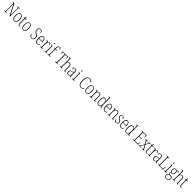

<svg xmlns="http://www.w3.org/2000/svg" viewBox="1689 -5662 10793 10793"><g transform="rotate(45 7085.5 -265.5)"><path d="M38 0H237V-25H209C161 -25 151 -35 151 -109V-632L475 0H509V-605C509 -679 520 -689 567 -689H590V-714H392V-689H420C467 -689 478 -679 478 -606V-82L154 -714H38V-689H61C109 -689 120 -679 120 -606V-109C120 -35 109 -25 61 -25H38Z M848 10C965 10 1026 -76 1026 -267C1026 -453 966 -543 851 -543C730 -543 672 -453 672 -267C672 -78 737 10 848 10ZM849 -21C755 -21 713 -107 713 -267C713 -430 750 -512 850 -512C948 -512 984 -432 984 -267C984 -109 949 -21 849 -21Z M1260 10C1278 10 1298 7 1315 3V-27C1297 -23 1283 -21 1265 -21C1219 -21 1198 -48 1198 -139V-506H1307V-536H1198V-657H1172C1170 -605 1165 -573 1149 -553C1137 -539 1118 -530 1092 -528V-506H1157V-142C1157 -28 1187 10 1260 10Z M1565 10C1682 10 1743 -76 1743 -267C1743 -453 1683 -543 1568 -543C1447 -543 1389 -453 1389 -267C1389 -78 1454 10 1565 10ZM1566 -21C1472 -21 1430 -107 1430 -267C1430 -430 1467 -512 1567 -512C1665 -512 1701 -432 1701 -267C1701 -109 1666 -21 1566 -21Z M2224 10C2333 10 2393 -59 2393 -175C2393 -287 2325 -333 2242 -383C2158 -432 2120 -469 2120 -557C2120 -636 2159 -694 2237 -694C2309 -694 2348 -644 2348 -568C2367 -568 2379 -582 2379 -613C2379 -667 2327 -724 2238 -724C2142 -724 2081 -653 2081 -560C2081 -448 2132 -398 2217 -348C2313 -291 2353 -256 2353 -164C2353 -72 2310 -20 2226 -20C2138 -20 2096 -86 2093 -173C2073 -173 2064 -148 2064 -125C2064 -59 2113 10 2224 10Z M2665 10C2753 10 2799 -48 2799 -82C2799 -95 2794 -102 2788 -105C2769 -62 2732 -22 2669 -22C2583 -22 2530 -102 2530 -270H2814V-294C2814 -450 2758 -543 2657 -543C2549 -543 2488 -451 2488 -262C2488 -88 2556 10 2665 10ZM2773 -300H2531C2535 -431 2574 -512 2657 -512C2738 -512 2772 -426 2773 -300Z M2897 0H3099V-25H3080C3023 -25 3012 -30 3012 -99V-276C3012 -384 3050 -511 3120 -511C3162 -511 3171 -481 3171 -435C3196 -435 3206 -453 3206 -479C3206 -516 3181 -544 3132 -544C3063 -544 3032 -485 3012 -431H3010L3004 -536H2893V-511H2899C2960 -511 2971 -506 2971 -438V-100C2971 -30 2959 -25 2903 -25H2897Z M3345 -654C3362 -654 3374 -664 3374 -698C3374 -732 3362 -742 3345 -742C3328 -742 3316 -732 3316 -698C3316 -664 3328 -654 3345 -654ZM3241 0H3456V-25H3439C3380 -25 3370 -31 3370 -99V-536H3256V-511H3266C3320 -511 3329 -504 3329 -435V-98C3329 -31 3319 -25 3260 -25H3241Z M3492 0H3715V-25H3675C3625 -25 3614 -32 3614 -104V-506H3734V-536H3614V-599C3614 -685 3640 -742 3707 -742C3758 -742 3770 -707 3770 -655C3789 -655 3802 -672 3802 -698C3802 -743 3769 -772 3709 -772C3622 -772 3573 -713 3573 -598V-536H3495V-506H3573V-104C3573 -32 3561 -25 3512 -25H3492Z M4086 0H4322V-25H4285C4237 -25 4225 -35 4225 -109V-684H4333C4385 -684 4393 -665 4396 -612L4399 -558H4424L4420 -714H3991L3987 -558H4012L4015 -612C4018 -665 4026 -684 4077 -684H4183V-108C4183 -35 4171 -25 4123 -25H4086Z M4463 0H4662V-25H4655C4596 -25 4586 -30 4586 -98V-331C4586 -451 4630 -510 4711 -510C4790 -510 4819 -457 4819 -359V0H4934V-25H4925C4869 -25 4860 -32 4860 -98V-360C4860 -485 4809 -543 4721 -543C4644 -543 4604 -497 4585 -448H4583C4584 -462 4586 -482 4586 -500V-760H4467V-735H4483C4532 -735 4545 -728 4545 -661V-99C4545 -31 4534 -25 4475 -25H4463Z M5126 10C5203 10 5239 -39 5266 -93H5269L5276 0H5362V-25H5359C5317 -25 5307 -36 5307 -107V-372C5307 -493 5264 -543 5171 -543C5083 -543 5038 -496 5038 -441C5038 -410 5049 -393 5071 -393C5071 -473 5097 -513 5169 -513C5245 -513 5266 -466 5266 -371V-307L5197 -304C5065 -299 5003 -252 5003 -147C5003 -41 5054 10 5126 10ZM5133 -21C5071 -21 5045 -74 5045 -145C5045 -226 5085 -273 5201 -278L5266 -281V-186C5266 -98 5211 -21 5133 -21Z M5531 -654C5548 -654 5560 -664 5560 -698C5560 -732 5548 -742 5531 -742C5514 -742 5502 -732 5502 -698C5502 -664 5514 -654 5531 -654ZM5427 0H5642V-25H5625C5566 -25 5556 -31 5556 -99V-536H5442V-511H5452C5506 -511 5515 -504 5515 -435V-98C5515 -31 5505 -25 5446 -25H5427Z M6150 10C6255 10 6314 -54 6314 -88C6314 -103 6309 -112 6300 -117C6276 -64 6235 -22 6153 -22C6021 -22 5959 -160 5959 -358C5959 -556 6020 -693 6151 -693C6250 -693 6285 -641 6285 -562C6305 -562 6318 -580 6318 -611C6318 -670 6262 -724 6154 -724C5997 -724 5915 -583 5915 -358C5915 -136 5995 10 6150 10Z M6574 10C6691 10 6752 -76 6752 -267C6752 -453 6692 -543 6577 -543C6456 -543 6398 -453 6398 -267C6398 -78 6463 10 6574 10ZM6575 -21C6481 -21 6439 -107 6439 -267C6439 -430 6476 -512 6576 -512C6674 -512 6710 -432 6710 -267C6710 -109 6675 -21 6575 -21Z M6832 0H7031V-25H7023C6964 -25 6954 -30 6954 -98V-331C6954 -444 6998 -510 7083 -510C7160 -510 7188 -451 7188 -361V0H7303V-25H7296C7239 -25 7229 -31 7229 -99V-359C7229 -485 7185 -543 7089 -543C7024 -543 6985 -514 6956 -456H6953L6948 -536H6836V-511H6846C6902 -511 6913 -506 6913 -438V-99C6913 -31 6903 -25 6844 -25H6832Z M7545 10C7614 10 7655 -33 7681 -98H7683L7688 0H7801V-25H7790C7735 -25 7723 -32 7723 -93V-760H7607V-735H7617C7670 -735 7682 -730 7682 -656V-548C7682 -515 7683 -479 7686 -447H7682C7657 -506 7616 -544 7546 -544C7441 -544 7379 -465 7379 -267C7379 -70 7441 10 7545 10ZM7548 -22C7467 -21 7421 -98 7421 -265C7421 -437 7465 -512 7551 -512C7650 -512 7683 -426 7683 -265C7683 -111 7639 -22 7548 -22Z M8044 10C8132 10 8178 -48 8178 -82C8178 -95 8173 -102 8167 -105C8148 -62 8111 -22 8048 -22C7962 -22 7909 -102 7909 -270H8193V-294C8193 -450 8137 -543 8036 -543C7928 -543 7867 -451 7867 -262C7867 -88 7935 10 8044 10ZM8152 -300H7910C7914 -431 7953 -512 8036 -512C8117 -512 8151 -426 8152 -300Z M8268 0H8467V-25H8459C8400 -25 8390 -30 8390 -98V-331C8390 -444 8434 -510 8519 -510C8596 -510 8624 -451 8624 -361V0H8739V-25H8732C8675 -25 8665 -31 8665 -99V-359C8665 -485 8621 -543 8525 -543C8460 -543 8421 -514 8392 -456H8389L8384 -536H8272V-511H8282C8338 -511 8349 -506 8349 -438V-99C8349 -31 8339 -25 8280 -25H8268Z M8934 10C9020 10 9074 -44 9074 -131C9074 -196 9049 -240 8963 -289C8893 -330 8859 -364 8859 -421C8859 -473 8885 -513 8945 -513C9003 -513 9033 -478 9033 -403C9053 -403 9062 -420 9062 -449C9062 -500 9022 -542 8947 -542C8870 -542 8822 -493 8822 -418C8822 -346 8854 -310 8946 -252C9020 -209 9036 -176 9036 -129C9036 -60 9000 -19 8935 -19C8863 -19 8836 -66 8836 -143C8819 -143 8807 -128 8807 -94C8807 -45 8843 10 8934 10Z M9343 10C9431 10 9477 -48 9477 -82C9477 -95 9472 -102 9466 -105C9447 -62 9410 -22 9347 -22C9261 -22 9208 -102 9208 -270H9492V-294C9492 -450 9436 -543 9335 -543C9227 -543 9166 -451 9166 -262C9166 -88 9234 10 9343 10ZM9451 -300H9209C9213 -431 9252 -512 9335 -512C9416 -512 9450 -426 9451 -300Z M9756 10C9825 10 9866 -33 9892 -98H9894L9899 0H10012V-25H10001C9946 -25 9934 -32 9934 -93V-760H9818V-735H9828C9881 -735 9893 -730 9893 -656V-548C9893 -515 9894 -479 9897 -447H9893C9868 -506 9827 -544 9757 -544C9652 -544 9590 -465 9590 -267C9590 -70 9652 10 9756 10ZM9759 -22C9678 -21 9632 -98 9632 -265C9632 -437 9676 -512 9762 -512C9861 -512 9894 -426 9894 -265C9894 -111 9850 -22 9759 -22Z M10282 0H10697L10702 -166H10676L10672 -102C10668 -46 10660 -30 10600 -30H10404L10405 -359H10611V-389H10405V-684H10573C10634 -684 10642 -668 10645 -601L10648 -548H10674L10669 -714H10282V-689H10305C10352 -689 10363 -679 10363 -605V-108C10363 -35 10353 -25 10305 -25H10282Z M10744 0H10931V-25H10895C10861 -25 10854 -29 10854 -42C10854 -55 10865 -72 10879 -100L10959 -254L11044 -105C11063 -71 11073 -54 11073 -43C11073 -31 11067 -25 11029 -25H11003V0H11179V-25H11173C11142 -25 11131 -31 11107 -74L10983 -289L11074 -460C11100 -507 11111 -511 11150 -511H11156V-536H10984V-511H11011C11046 -511 11053 -507 11053 -494C11053 -482 11043 -463 11028 -434L10966 -316L10899 -438C10883 -466 10872 -483 10872 -494C10872 -505 10877 -511 10915 -511H10932V-536H10761V-511H10770C10805 -511 10815 -504 10839 -462L10943 -281L10833 -78C10808 -31 10797 -25 10755 -25H10744Z M11363 10C11381 10 11401 7 11418 3V-27C11400 -23 11386 -21 11368 -21C11322 -21 11301 -48 11301 -139V-506H11410V-536H11301V-657H11275C11273 -605 11268 -573 11252 -553C11240 -539 11221 -530 11195 -528V-506H11260V-142C11260 -28 11290 10 11363 10Z M11477 0H11679V-25H11660C11603 -25 11592 -30 11592 -99V-276C11592 -384 11630 -511 11700 -511C11742 -511 11751 -481 11751 -435C11776 -435 11786 -453 11786 -479C11786 -516 11761 -544 11712 -544C11643 -544 11612 -485 11592 -431H11590L11584 -536H11473V-511H11479C11540 -511 11551 -506 11551 -438V-100C11551 -30 11539 -25 11483 -25H11477Z M11946 10C12023 10 12059 -39 12086 -93H12089L12096 0H12182V-25H12179C12137 -25 12127 -36 12127 -107V-372C12127 -493 12084 -543 11991 -543C11903 -543 11858 -496 11858 -441C11858 -410 11869 -393 11891 -393C11891 -473 11917 -513 11989 -513C12065 -513 12086 -466 12086 -371V-307L12017 -304C11885 -299 11823 -252 11823 -147C11823 -41 11874 10 11946 10ZM11953 -21C11891 -21 11865 -74 11865 -145C11865 -226 11905 -273 12021 -278L12086 -281V-186C12086 -98 12031 -21 11953 -21Z M12262 0H12677L12682 -207H12657L12652 -104C12650 -49 12641 -30 12590 -30H12386V-606C12386 -679 12396 -689 12444 -689H12469V-714H12262V-689H12286C12333 -689 12344 -679 12344 -605V-109C12344 -35 12333 -25 12286 -25H12262Z M12849 -654C12866 -654 12878 -664 12878 -698C12878 -732 12866 -742 12849 -742C12832 -742 12820 -732 12820 -698C12820 -664 12832 -654 12849 -654ZM12745 0H12960V-25H12943C12884 -25 12874 -31 12874 -99V-536H12760V-511H12770C12824 -511 12833 -504 12833 -435V-98C12833 -31 12823 -25 12764 -25H12745Z M13169 241C13295 241 13362 171 13362 64C13362 -19 13324 -75 13231 -75H13164C13120 -75 13093 -89 13093 -128C13093 -163 13109 -185 13127 -202C13138 -198 13164 -195 13179 -195C13270 -195 13315 -260 13315 -363C13315 -424 13303 -459 13287 -485C13307 -511 13320 -523 13337 -523C13356 -523 13361 -507 13361 -473C13379 -473 13387 -489 13387 -513C13387 -538 13373 -559 13345 -559C13311 -559 13288 -529 13271 -507C13252 -527 13219 -543 13179 -543C13086 -543 13035 -482 13035 -361C13035 -295 13060 -237 13103 -213C13082 -194 13060 -165 13060 -128C13060 -88 13079 -67 13100 -57C13055 -42 13001 2 13001 87C13001 181 13054 241 13169 241ZM13176 -224C13110 -224 13074 -271 13074 -364C13074 -468 13113 -513 13175 -513C13241 -513 13276 -473 13276 -365C13276 -268 13243 -224 13176 -224ZM13171 211C13071 211 13039 154 13039 85C13039 7 13088 -39 13150 -39H13221C13296 -39 13324 -6 13324 67C13324 152 13280 211 13171 211Z M13416 0H13615V-25H13608C13549 -25 13539 -30 13539 -98V-331C13539 -451 13583 -510 13664 -510C13743 -510 13772 -457 13772 -359V0H13887V-25H13878C13822 -25 13813 -32 13813 -98V-360C13813 -485 13762 -543 13674 -543C13597 -543 13557 -497 13538 -448H13536C13537 -462 13539 -482 13539 -500V-760H13420V-735H13436C13485 -735 13498 -728 13498 -661V-99C13498 -31 13487 -25 13428 -25H13416Z M14094 10C14112 10 14132 7 14149 3V-27C14131 -23 14117 -21 14099 -21C14053 -21 14032 -48 14032 -139V-506H14141V-536H14032V-657H14006C14004 -605 13999 -573 13983 -553C13971 -539 13952 -530 13926 -528V-506H13991V-142C13991 -28 14021 10 14094 10Z"/></g></svg>

Font: Noto Serif Thai Condensed ExtraLight
Style: Regular
Weight: 200
Width: 3
Designer: Monotype Design Team
Foundry: Monotype Imaging Inc.
Version: Version 2.002